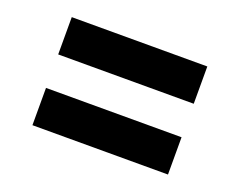

<svg xmlns="http://www.w3.org/2000/svg" viewBox="-67 -575 712 571"><g transform="rotate(20 289.5 -290.0)"><path d="M75 -343V-461H504V-343ZM75 -119V-237H504V-119Z"/></g></svg>

Font: DM Sans 17pt
Style: Bold
Weight: 700
Version: Version 4.004;gftools[0.9.30]